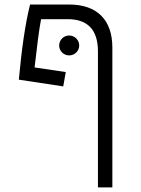

<svg xmlns="http://www.w3.org/2000/svg" viewBox="-20 -606 626 851"><path d="M414.1 224.6H478V-395.5C478 -517.6 410.2 -585.9 287.1 -585.9H113.3C91.8 -501 75.7 -386.7 63.5 -252.9L260.3 -223.1L271.5 -286.6L133.3 -307.1C144 -401.4 153.3 -476.1 162.1 -521H280.3C367.2 -521 414.1 -475.1 414.1 -378.4ZM286.6 -360.4C311 -360.4 331.1 -379.9 331.1 -404.3C331.1 -428.7 311 -448.7 286.6 -448.7C262.2 -448.7 242.2 -428.7 242.2 -404.3C242.2 -379.9 262.2 -360.4 286.6 -360.4Z"/></svg>

Font: Cascadia Code PL Light
Style: Regular
Weight: 300
Monospace: yes
Designer: Aaron Bell
Foundry: Saja Typeworks
Version: Version 2404.023